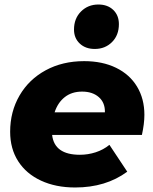

<svg xmlns="http://www.w3.org/2000/svg" viewBox="-20 -822 678 851"><path d="M609 -224H211Q221 -136 334 -136Q370 -136 404 -147Q438 -158 465 -180L544 -61Q449 9 313 9Q227 9 161.5 -21.5Q96 -52 60.5 -107.5Q25 -163 25 -238Q25 -327 66.5 -398.5Q108 -470 182.5 -510.5Q257 -551 353 -551Q434 -551 494.5 -521.5Q555 -492 587.5 -438Q620 -384 620 -313Q620 -274 609 -224ZM222 -324H445Q446 -367 418 -391.5Q390 -416 344 -416Q298 -416 267 -391.5Q236 -367 222 -324ZM308 -691Q308 -740 339 -771Q370 -802 416 -802Q457 -802 482 -778Q507 -754 507 -715Q507 -666 476.5 -635.5Q446 -605 400 -605Q359 -605 333.5 -629Q308 -653 308 -691Z"/></svg>

Font: Idrija
Style: Italic
Weight: 800
Italic angle: -11.3°
Designer: Julieta Ulanovsky
Foundry: Julieta Ulanovsky
Version: Version 7.200